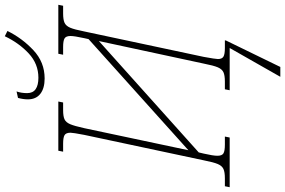

<svg xmlns="http://www.w3.org/2000/svg" viewBox="-232 -763 1188 800"><g transform="rotate(-90 362.0 -363.0)"><path d="M348 -841Q348 -860 354 -882L381 -888Q374 -868 374 -844Q374 -820 390.5 -808.5Q407 -797 438 -797Q496 -797 539.5 -837.5Q583 -878 611 -937L633 -926Q603 -865 553 -818Q503 -771 435 -771Q394 -771 371 -789Q348 -807 348 -841ZM562 0H386L390 -20H422Q448 -20 461 -26Q474 -32 481.5 -49.5Q489 -67 497 -108L591 -545L127 -129L122 -108Q113 -69 113 -51Q113 -32 123 -26Q133 -20 159 -20H193L189 0H-18L-14 -20H19Q45 -20 58 -26Q71 -32 78.5 -49.5Q86 -67 94 -108L200 -606Q209 -653 209 -663Q209 -682 199 -688Q189 -694 163 -694H130L134 -714H339L335 -694H303Q277 -694 264.5 -688Q252 -682 244.5 -664.5Q237 -647 228 -606L136 -172L599 -588L603 -606Q612 -647 612 -663Q612 -682 602 -688Q592 -694 566 -694H534L538 -714H742L738 -694H706Q680 -694 667 -688Q654 -682 646.5 -664.5Q639 -647 631 -606L525 -108Q516 -59 516 -49Q516 -32 526 -26Q536 -20 562 -20H594L593 -15L483 211H442Z"/></g></svg>

Font: Noto Serif NarrowThin
Style: Italic
Weight: 250
Width: 4
Italic angle: -12°
Designer: Monotype Design Team
Foundry: Monotype Imaging Inc.
Version: Version 1.001